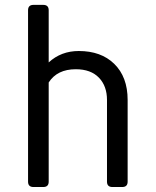

<svg xmlns="http://www.w3.org/2000/svg" viewBox="-20 -752 626 772"><path d="M114.7 0Q92.8 0 92.8 -21.5V-710.9Q92.8 -732.4 114.7 -732.4H153.8Q175.8 -732.4 175.8 -710.9V-501Q225.6 -546.9 296.9 -546.9Q386.2 -546.9 439 -495.6Q493.2 -442.9 493.2 -350.1V-21.5Q493.2 0 471.2 0H432.1Q410.2 0 410.2 -21.5V-350.1Q410.2 -405.8 377.9 -439.5Q345.2 -473.6 284.7 -473.6Q210 -473.6 175.8 -420.4V-21.5Q175.8 0 153.8 0Z"/></svg>

Font: Simply Mono
Style: Book
Weight: 400
Designer: Wojciech Kalinowski "wmk69" (wmk69@o2.pl)
Foundry: Wojciech Kalinowski "wmk69" (wmk69@o2.pl)
Version: Version 1.0.0